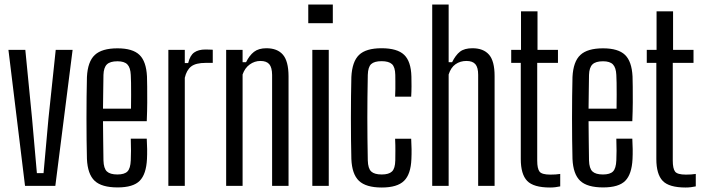

<svg xmlns="http://www.w3.org/2000/svg" viewBox="-20 -820 3098 847"><path d="M90.4 0 17.2 -600H91.7L121.4 -297.4L142.7 -56.3H172.1L193.8 -297.4L225.8 -600H300.3L224.1 0Z M498.8 6.8Q428.4 6.8 397.5 -22.4Q366.6 -51.5 363.5 -118.7Q362.5 -157.6 362 -203.6Q361.5 -249.5 361.5 -298.4Q361.5 -347.2 362 -393.9Q362.5 -440.5 363.5 -480.1Q366.9 -548.5 398.3 -577.6Q429.6 -606.8 498.3 -606.8Q565.1 -606.8 595.1 -578Q625.1 -549.3 628.4 -482.9Q628.9 -467.5 629.3 -437.8Q629.8 -408.1 629.5 -368.6Q629.3 -329.2 627.4 -285.3H434.4Q434.4 -245 435.2 -202.4Q435.9 -159.8 436.4 -112.3Q437.4 -76.9 451.6 -63.6Q465.8 -50.3 498 -50.3Q529.1 -50.3 542.2 -63.6Q555.4 -76.9 556.9 -112.3Q557.9 -130.2 557.9 -154.5Q557.9 -178.8 556.9 -208.4H627.4Q628.8 -187.1 629.1 -162.7Q629.4 -138.4 628.4 -118.7Q625.1 -51.5 596.3 -22.4Q567.5 6.8 498.8 6.8ZM434.4 -340.6H557.9Q558.3 -371.4 558.4 -401.1Q558.6 -430.8 558.1 -454.3Q557.7 -477.8 556.9 -489.6Q555.4 -521.9 541.9 -535.8Q528.5 -549.7 498.3 -549.7Q465.6 -549.7 451.5 -535.8Q437.4 -521.9 436.4 -489.6Q435.9 -448.5 435.3 -412.1Q434.6 -375.6 434.4 -340.6Z M722.7 0V-600H795.2V-541.7H810.1Q818.2 -575.5 836.7 -588.5Q855.2 -601.6 886.3 -601.6Q894.9 -601.6 903.8 -601.2Q912.6 -600.8 918.6 -600.6V-542.6H887.1Q843.9 -542.6 823.5 -526.9Q803.1 -511.2 795.2 -476.8V0Z M977.7 0V-600H1050.2V-545.7H1065.5Q1080.1 -575.4 1100.5 -591.3Q1121 -607.2 1155.2 -607.2Q1203.4 -607.2 1227.9 -578.9Q1252.4 -550.7 1252.9 -484.7V0H1180.4V-489.8Q1180 -522.7 1167.8 -536.9Q1155.6 -551.1 1128.8 -551.1Q1103.2 -551.1 1081.7 -535.6Q1060.1 -520.1 1050.2 -491.4V0Z M1339.9 -717.6V-800H1448.2V-717.6ZM1357.8 0V-600H1430.3V0Z M1723 -393.6Q1723.9 -409.8 1724.1 -427.4Q1724.4 -445.1 1724.1 -461.4Q1723.9 -477.8 1723.8 -489.6Q1723.1 -524.3 1709 -537.2Q1695 -550.1 1663.3 -550.1Q1631.3 -550.1 1617.4 -537.2Q1603.5 -524.3 1602.5 -489.6Q1601.5 -437.4 1601 -391.2Q1600.5 -345 1600.5 -300.6Q1600.5 -256.1 1601 -210.2Q1601.5 -164.3 1602.5 -112.3Q1603.5 -76.5 1617.7 -63.4Q1631.9 -50.3 1664.1 -50.3Q1695.2 -50.3 1709.1 -63.4Q1723.1 -76.5 1723.8 -112.3Q1724 -131 1724.2 -154.9Q1724.4 -178.8 1723 -208H1793.9Q1795.3 -186.7 1795.6 -162.5Q1795.9 -138.4 1794.9 -118.7Q1792.4 -51.5 1762.4 -22.2Q1732.5 7.2 1664.1 7.2Q1594.6 7.2 1563.6 -22.2Q1532.7 -51.5 1530 -118.7Q1529 -157.6 1528.5 -203.8Q1528 -249.9 1528 -298.6Q1528 -347.2 1528.5 -393.9Q1529 -440.5 1530 -480.1Q1533.4 -548.5 1564 -577.8Q1594.6 -607.2 1663.3 -607.2Q1732.4 -607.2 1762.8 -578.2Q1793.2 -549.3 1794.9 -482.5Q1795.5 -463.2 1795.4 -439.1Q1795.3 -415 1793.9 -393.6Z M1886.7 0V-800H1959.2V-545.7H1974.5Q1989.9 -577 2009.3 -592.1Q2028.8 -607.2 2064.2 -607.2Q2112.4 -607.2 2137.2 -578.9Q2161.9 -550.7 2161.9 -484.7V0H2089.4V-489.8Q2089.4 -522.7 2077 -536.9Q2064.6 -551.1 2037.8 -551.1Q2010.2 -551.1 1989.6 -536.7Q1969 -522.4 1959.2 -491.4V0Z M2406.6 7.2Q2333.4 7.2 2305.4 -22.2Q2277.4 -51.5 2277.4 -118.7V-542.6H2235.2V-600H2278.4V-770H2351.2V-600H2441.4V-542.6H2349.9V-111.7Q2349.9 -76.3 2360.1 -63Q2370.3 -49.7 2407.8 -49.7Q2421.7 -49.7 2430.7 -50.4Q2439.8 -51.1 2451.4 -52.7V2.2Q2441.7 4.4 2430.1 5.8Q2418.5 7.2 2406.6 7.2Z M2640.8 6.8Q2570.4 6.8 2539.5 -22.4Q2508.6 -51.5 2505.5 -118.7Q2504.5 -157.6 2504 -203.6Q2503.5 -249.5 2503.5 -298.4Q2503.5 -347.2 2504 -393.9Q2504.5 -440.5 2505.5 -480.1Q2508.9 -548.5 2540.3 -577.6Q2571.6 -606.8 2640.3 -606.8Q2707.1 -606.8 2737.1 -578Q2767.1 -549.3 2770.4 -482.9Q2770.9 -467.5 2771.3 -437.8Q2771.8 -408.1 2771.5 -368.6Q2771.3 -329.2 2769.4 -285.3H2576.4Q2576.4 -245 2577.2 -202.4Q2577.9 -159.8 2578.4 -112.3Q2579.4 -76.9 2593.6 -63.6Q2607.8 -50.3 2640 -50.3Q2671.1 -50.3 2684.2 -63.6Q2697.4 -76.9 2698.9 -112.3Q2699.9 -130.2 2699.9 -154.5Q2699.9 -178.8 2698.9 -208.4H2769.4Q2770.8 -187.1 2771.1 -162.7Q2771.4 -138.4 2770.4 -118.7Q2767.1 -51.5 2738.3 -22.4Q2709.5 6.8 2640.8 6.8ZM2576.4 -340.6H2699.9Q2700.3 -371.4 2700.4 -401.1Q2700.6 -430.8 2700.1 -454.3Q2699.7 -477.8 2698.9 -489.6Q2697.4 -521.9 2683.9 -535.8Q2670.5 -549.7 2640.3 -549.7Q2607.6 -549.7 2593.5 -535.8Q2579.4 -521.9 2578.4 -489.6Q2577.9 -448.5 2577.3 -412.1Q2576.6 -375.6 2576.4 -340.6Z M3004.6 7.2Q2931.4 7.2 2903.4 -22.2Q2875.4 -51.5 2875.4 -118.7V-542.6H2833.2V-600H2876.4V-770H2949.2V-600H3039.4V-542.6H2947.9V-111.7Q2947.9 -76.3 2958.1 -63Q2968.3 -49.7 3005.8 -49.7Q3019.7 -49.7 3028.7 -50.4Q3037.8 -51.1 3049.4 -52.7V2.2Q3039.7 4.4 3028.1 5.8Q3016.5 7.2 3004.6 7.2Z"/></svg>

Font: Big Shoulders Thin
Style: Regular
Weight: 100
Designer: Patric King
Foundry: XO Type Co
Version: Version 2.002